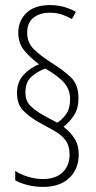

<svg xmlns="http://www.w3.org/2000/svg" viewBox="-20 -780 378 756"><path d="M47 -414Q47 -458 73.5 -486Q100 -514 134 -527Q100 -552 76 -580.5Q52 -609 52 -651Q52 -698 84 -729Q116 -760 177 -760Q207 -760 233 -752.5Q259 -745 279 -733L263 -705Q248 -714 226 -722Q204 -730 177 -730Q137 -730 112 -710.5Q87 -691 87 -652Q87 -612 113 -586.5Q139 -561 181 -534Q231 -503 260 -474.5Q289 -446 289 -394Q289 -353 271.5 -326Q254 -299 230 -281Q259 -258 274.5 -233Q290 -208 290 -172Q290 -115 253 -79.5Q216 -44 149 -44Q118 -44 88.5 -51.5Q59 -59 40 -70V-107Q59 -94 89 -84.5Q119 -75 149 -75Q199 -75 226.5 -101.5Q254 -128 254 -171Q254 -206 238 -227.5Q222 -249 194.5 -264.5Q167 -280 134 -298Q95 -320 71 -345Q47 -370 47 -414ZM80 -416Q80 -383 99.5 -363.5Q119 -344 153 -325L205 -297Q223 -307 239.5 -329.5Q256 -352 256 -389Q256 -426 234 -452.5Q212 -479 159 -510Q129 -500 104.5 -478.5Q80 -457 80 -416Z"/></svg>

Font: Noto Sans Arabic UI XCn XLt
Style: Regular
Weight: 200
Width: 2
Designer: Monotype Design Team, Nadine Chahine and Nizar Qandah
Foundry: Monotype Imaging Inc.
Version: Version 2.010; ttfautohint (v1.8.4.7-5d5b)